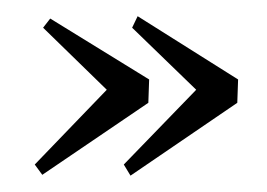

<svg xmlns="http://www.w3.org/2000/svg" viewBox="-20 -458 330 237"><path d="M222.2 -347.2 143.1 -423.8 149.9 -438 273.9 -359.9 272.9 -331.1 141.1 -241.2 132.8 -254.9ZM111.8 -347.2 33.2 -423.8 42 -435.1 164.1 -359.9 163.1 -331.1 32.2 -242.2 22.9 -254.9Z"/></svg>

Font: Bigelow Rules
Style: Regular
Weight: 400
Designer: Astigmatic (AOETI)
Foundry: Astigmatic (AOETI)
Version: Version 1.001